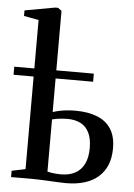

<svg xmlns="http://www.w3.org/2000/svg" viewBox="-79 -861 637 910"><g transform="rotate(5 240.0 -406.0)"><path d="M268.5 6Q256 6 236.2 5Q216.5 4 194.5 3Q172.5 2 152 1Q131.5 0 117 0H8V-30L73 -43.5V-753L2.5 -766V-792.5L146.5 -818.5H160L177.5 -805.5V-324Q190 -328.5 206 -332Q222 -335.5 241.8 -337.8Q261.5 -340 284.5 -340Q344.5 -340 387.8 -323Q431 -306 454.2 -270.2Q477.5 -234.5 477.5 -178Q477.5 -89.5 423.5 -41.8Q369.5 6 268.5 6ZM243.5 -33.5Q281.5 -33.5 309.2 -48.2Q337 -63 352.2 -93Q367.5 -123 367.5 -169.5Q367.5 -214.5 353.2 -243Q339 -271.5 312.8 -284.8Q286.5 -298 250.5 -298Q236.5 -298 222.8 -296.8Q209 -295.5 197.5 -293.5Q186 -291.5 177.5 -289V-41Q188.5 -38 204.8 -35.8Q221 -33.5 243.5 -33.5ZM-22.5 -484V-522.5H356V-484Z"/></g></svg>

Font: Merriweather 96pt Medium
Style: Regular
Weight: 500
Version: Version 2.100